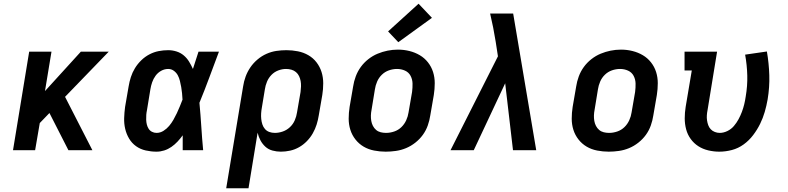

<svg xmlns="http://www.w3.org/2000/svg" viewBox="-20 -808 4240 1033"><path d="M50 0 137 -530H257L222 -318L415 -530H565L330 -287L477 0H348L246 -200L194 -146L169 0Z M822 8Q793 8 764 1.5Q735 -5 712 -21.5Q689 -38 674.5 -62.5Q660 -87 653.5 -115Q647 -143 648 -173Q649 -203 653 -233L672 -343Q676 -368 684 -393Q692 -418 706 -441Q720 -464 740 -483.5Q760 -503 784 -515.5Q808 -528 833.5 -533Q859 -538 885 -538Q908 -538 930 -531Q952 -524 969 -509.5Q986 -495 997.5 -476Q1009 -457 1018 -437Q1025 -460 1033 -483.5Q1041 -507 1048 -530H1158Q1132 -461 1106.5 -392Q1081 -323 1053 -255Q1059 -191 1063 -127.5Q1067 -64 1073 0H963Q963 -20 963 -40Q963 -60 963 -80Q950 -62 935 -46Q920 -30 902 -17.5Q884 -5 863.5 1.5Q843 8 822 8ZM822 -93Q842 -93 859.5 -104Q877 -115 890 -130.5Q903 -146 913 -163.5Q923 -181 931.5 -199Q940 -217 947.5 -235.5Q955 -254 962 -272Q961 -289 959.5 -306Q958 -323 955 -339.5Q952 -356 948 -372.5Q944 -389 936.5 -403Q929 -417 915.5 -427Q902 -437 885 -437Q865 -437 847 -427Q829 -417 817 -400.5Q805 -384 798.5 -365Q792 -346 789 -327L771 -217Q768 -203 767 -190Q766 -177 766.5 -163.5Q767 -150 770 -138Q773 -126 779.5 -115.5Q786 -105 797.5 -99Q809 -93 822 -93Z M1197 205 1288 -343Q1292 -370 1301.5 -396Q1311 -422 1327 -445.5Q1343 -469 1365.5 -488Q1388 -507 1414 -518.5Q1440 -530 1467 -534Q1494 -538 1521 -538Q1552 -538 1582.5 -532Q1613 -526 1639 -511Q1665 -496 1683 -472.5Q1701 -449 1710 -420.5Q1719 -392 1719 -360Q1719 -328 1714 -297L1695 -187Q1691 -162 1683.5 -138Q1676 -114 1663 -91Q1650 -68 1631 -48.5Q1612 -29 1589 -16Q1566 -3 1541 2.5Q1516 8 1491 8Q1468 8 1446 2Q1424 -4 1408 -18.5Q1392 -33 1381.5 -52.5Q1371 -72 1366 -94L1317 205ZM1459 -93Q1480 -93 1501.5 -100.5Q1523 -108 1540 -124Q1557 -140 1566 -161Q1575 -182 1578 -203L1597 -313Q1599 -328 1599.5 -343Q1600 -358 1597.5 -372Q1595 -386 1589 -398.5Q1583 -411 1572.5 -420Q1562 -429 1548 -433Q1534 -437 1519 -437Q1498 -437 1477 -429Q1456 -421 1440.5 -405Q1425 -389 1416.5 -368.5Q1408 -348 1405 -327L1389 -230Q1386 -214 1385 -198.5Q1384 -183 1385.5 -168Q1387 -153 1391.5 -139Q1396 -125 1405.5 -114Q1415 -103 1429 -98Q1443 -93 1459 -93Z M2055 8Q2024 8 1993 2Q1962 -4 1936.5 -19Q1911 -34 1892.5 -57.5Q1874 -81 1865 -109.5Q1856 -138 1856 -169.5Q1856 -201 1861 -233L1880 -343Q1884 -370 1894 -397Q1904 -424 1921 -447.5Q1938 -471 1961.5 -489.5Q1985 -508 2011.5 -519Q2038 -530 2065.5 -535.5Q2093 -541 2121 -541Q2153 -541 2183 -533.5Q2213 -526 2238.5 -511Q2264 -496 2282.5 -472.5Q2301 -449 2310 -420.5Q2319 -392 2319 -360.5Q2319 -329 2314 -297L2295 -187Q2291 -160 2281.5 -133Q2272 -106 2255 -82.5Q2238 -59 2214.5 -40.5Q2191 -22 2164.5 -11Q2138 0 2110 4Q2082 8 2055 8ZM2057 -93Q2079 -93 2101 -100.5Q2123 -108 2139.5 -124Q2156 -140 2165.5 -161Q2175 -182 2178 -203L2197 -313Q2200 -336 2199.5 -358.5Q2199 -381 2189 -400Q2179 -419 2159 -428Q2139 -437 2116 -437Q2094 -437 2072.5 -429.5Q2051 -422 2034.5 -406Q2018 -390 2009 -369Q2000 -348 1997 -327L1979 -217Q1976 -202 1975.5 -187Q1975 -172 1977.5 -157.5Q1980 -143 1986.5 -130.5Q1993 -118 2003.5 -109Q2014 -100 2028 -96.5Q2042 -93 2057 -93ZM2123 -581 2068 -639 2232 -788 2304 -712Z M2404 0 2659 -505 2647 -583Q2641 -621 2633.5 -659Q2626 -697 2617 -735H2741L2865 0H2740L2698 -360L2529 0Z M3255 8Q3224 8 3193 2Q3162 -4 3136.5 -19Q3111 -34 3092.5 -57.5Q3074 -81 3065 -109.5Q3056 -138 3056 -169.5Q3056 -201 3061 -233L3080 -343Q3084 -370 3094 -397Q3104 -424 3121 -447.5Q3138 -471 3161.5 -489.5Q3185 -508 3211.5 -519Q3238 -530 3265.5 -535.5Q3293 -541 3321 -541Q3353 -541 3383 -533.5Q3413 -526 3438.5 -511Q3464 -496 3482.5 -472.5Q3501 -449 3510 -420.5Q3519 -392 3519 -360.5Q3519 -329 3514 -297L3495 -187Q3491 -160 3481.5 -133Q3472 -106 3455 -82.5Q3438 -59 3414.5 -40.5Q3391 -22 3364.5 -11Q3338 0 3310 4Q3282 8 3255 8ZM3257 -93Q3279 -93 3301 -100.5Q3323 -108 3339.5 -124Q3356 -140 3365.5 -161Q3375 -182 3378 -203L3397 -313Q3400 -336 3399.5 -358.5Q3399 -381 3389 -400Q3379 -419 3359 -428Q3339 -437 3316 -437Q3294 -437 3272.5 -429.5Q3251 -422 3234.5 -406Q3218 -390 3209 -369Q3200 -348 3197 -327L3179 -217Q3176 -202 3175.5 -187Q3175 -172 3177.5 -157.5Q3180 -143 3186.5 -130.5Q3193 -118 3203.5 -109Q3214 -100 3228 -96.5Q3242 -93 3257 -93Z M3850 8Q3820 8 3790.5 1Q3761 -6 3737 -21.5Q3713 -37 3696 -60.5Q3679 -84 3671.5 -112.5Q3664 -141 3664 -171.5Q3664 -202 3669 -233L3702 -429H3663V-530H3838L3787 -217Q3784 -202 3783 -188Q3782 -174 3784 -160.5Q3786 -147 3790.5 -134.5Q3795 -122 3804 -112.5Q3813 -103 3826 -98Q3839 -93 3852 -93Q3873 -93 3893.5 -103Q3914 -113 3928.5 -130Q3943 -147 3953.5 -166.5Q3964 -186 3971.5 -206Q3979 -226 3984 -246.5Q3989 -267 3992 -288Q4002 -346 4000.5 -402Q3999 -458 3989 -514L4106 -531Q4117 -468 4119 -403.5Q4121 -339 4110 -273Q4104 -239 4094.5 -206Q4085 -173 4069.5 -141.5Q4054 -110 4032 -81Q4010 -52 3981 -31Q3952 -10 3918 -1Q3884 8 3850 8Z"/></svg>

Font: Iosevka Slab Extended
Style: Bold Italic
Weight: 700
Width: 7
Italic angle: -9°
Monospace: yes
Designer: Belleve Invis
Foundry: Belleve Invis
Version: Version 11.1.0; ttfautohint (v1.8.3)